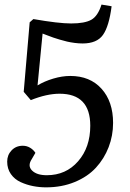

<svg xmlns="http://www.w3.org/2000/svg" viewBox="-20 -639 563 834"><path d="M372.1 -92.8Q372.1 -231.9 238.8 -231.9Q183.1 -231.9 113.8 -204.1L83 -240.2L108.9 -542L125 -556.2Q234.4 -537.1 289.1 -537.1Q348.1 -537.1 376.7 -553.2Q405.3 -569.3 420.9 -619.1L464.8 -611.8Q453.6 -524.4 427.2 -487.3Q400.9 -450.2 338.9 -450.2Q322.3 -450.2 304 -452.6Q285.6 -455.1 271.7 -458.3Q257.8 -461.4 239.3 -467Q220.7 -472.7 211.4 -475.8Q202.1 -479 185.1 -485.6Q168 -492.2 165 -493.2L143.1 -268.1Q172.9 -286.1 211.4 -297.6Q250 -309.1 285.2 -309.1Q371.1 -309.1 421.1 -253.4Q471.2 -197.8 471.2 -105Q471.2 -49.8 451.9 0.2Q432.6 50.3 396.7 89.4Q360.8 128.4 304.7 151.6Q248.5 174.8 180.2 174.8Q151.4 174.8 123.8 169.4Q96.2 164.1 69.8 152.1Q43.5 140.1 27.3 117.2Q11.2 94.2 11.2 63Q11.2 34.2 30.3 14.2Q49.3 -5.9 79.1 -5.9Q96.2 -5.9 110.6 2.7Q125 11.2 133.8 24.9L118.2 51.8Q98.6 81.1 119.1 101.6Q139.6 122.1 183.1 122.1Q266.6 122.1 319.3 61.5Q372.1 1 372.1 -92.8Z"/></svg>

Font: Literata Book
Style: Italic
Weight: 400
Italic angle: -3°
Designer: Latin by Veronika Burian and Jose Scaglione. Greek by Irene Vlachou. Cyrillic by Vera Evstafieva
Foundry: TypeTogether
Version: Version 1.003;PS 001.003;hotconv 1.0.88;makeotf.lib2.5.64775